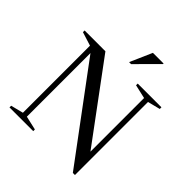

<svg xmlns="http://www.w3.org/2000/svg" viewBox="-243 -1083 1259 1259"><g transform="rotate(45 386.0 -454.0)"><path d="M125.5 -37.5V-659.5L30 -689.5V-705H223L645 -135L619 -44.5V-667.5L522.5 -689.5V-705H742.5V-689.5L655.5 -667.5V10H636L147.5 -647L162 -665.5V-37.5L258.5 -15.5V0H38.5V-15.5ZM383 -764.5 450.5 -918H549.5V-913L401.5 -764.5Z"/></g></svg>

Font: Newsreader 60pt
Style: Regular
Weight: 400
Designer: Hugues Gentile
Foundry: Production Type
Version: Version 1.003